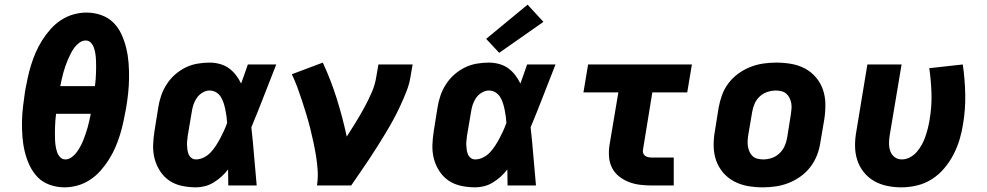

<svg xmlns="http://www.w3.org/2000/svg" viewBox="-20 -797 4240 825"><path d="M258 8Q224 8 193.5 -3Q163 -14 142 -35.5Q121 -57 107.5 -85.5Q94 -114 86.5 -145Q79 -176 76.5 -208.5Q74 -241 74.5 -274Q75 -307 79 -340Q83 -373 88 -407Q93 -434 99 -462Q105 -490 113.5 -517.5Q122 -545 133.5 -571.5Q145 -598 161 -623.5Q177 -649 197 -671.5Q217 -694 242 -710.5Q267 -727 295.5 -735Q324 -743 351 -743Q385 -743 415.5 -732Q446 -721 467.5 -699.5Q489 -678 502 -649.5Q515 -621 522.5 -590Q530 -559 532.5 -526.5Q535 -494 534.5 -461Q534 -428 530.5 -395Q527 -362 521 -328Q516 -301 510 -273Q504 -245 495.5 -217.5Q487 -190 475.5 -163.5Q464 -137 448 -111.5Q432 -86 412 -63.5Q392 -41 367 -24.5Q342 -8 313.5 0Q285 8 258 8ZM239 -427H388Q390 -441 391 -455Q392 -469 392.5 -483Q393 -497 393 -510.5Q393 -524 392.5 -538Q392 -552 390 -565Q388 -578 384 -590.5Q380 -603 371 -613Q362 -623 348 -623Q334 -623 321 -613.5Q308 -604 299 -591.5Q290 -579 283.5 -566Q277 -553 271 -539Q265 -525 260.5 -511.5Q256 -498 252 -484Q248 -470 245 -455.5Q242 -441 239 -427ZM261 -112Q275 -112 288 -121.5Q301 -131 310 -143.5Q319 -156 326 -169Q333 -182 338.5 -196Q344 -210 348.5 -223.5Q353 -237 357 -251Q361 -265 364 -279.5Q367 -294 370 -308H221Q219 -294 218 -280Q217 -266 216.5 -252Q216 -238 216 -224.5Q216 -211 216.5 -197Q217 -183 219 -170Q221 -157 225 -144.5Q229 -132 238 -122Q247 -112 261 -112Z M822 8Q791 8 761 1.5Q731 -5 707.5 -21Q684 -37 668 -61.5Q652 -86 644.5 -114.5Q637 -143 638 -173.5Q639 -204 644 -235L660 -335Q664 -361 672.5 -386Q681 -411 696 -434.5Q711 -458 732 -476.5Q753 -495 777.5 -507Q802 -519 828.5 -523.5Q855 -528 880 -528Q903 -528 925 -522Q947 -516 964 -503.5Q981 -491 994 -474Q1007 -457 1016 -438Q1023 -458 1030.5 -478.5Q1038 -499 1045 -520H1167Q1140 -452 1114 -384.5Q1088 -317 1060 -250Q1067 -188 1072 -125Q1077 -62 1083 0H961Q961 -17 960.5 -34Q960 -51 960 -69Q947 -52 931.5 -38Q916 -24 898 -13Q880 -2 860.5 3Q841 8 822 8ZM822 -112Q839 -112 856 -120.5Q873 -129 885.5 -142.5Q898 -156 908 -171.5Q918 -187 926.5 -203Q935 -219 942.5 -235.5Q950 -252 956 -269Q955 -284 953 -298.5Q951 -313 948 -327.5Q945 -342 940.5 -355.5Q936 -369 928.5 -381Q921 -393 908.5 -400.5Q896 -408 880 -408Q865 -408 850 -399Q835 -390 825.5 -376Q816 -362 811 -346.5Q806 -331 804 -316L787 -216Q786 -205 784.5 -194.5Q783 -184 783.5 -173.5Q784 -163 785.5 -152.5Q787 -142 791 -133Q795 -124 803 -118Q811 -112 822 -112Z M1342 0Q1347 -32 1345 -64Q1343 -96 1338 -126.5Q1333 -157 1326.5 -187.5Q1320 -218 1312.5 -247.5Q1305 -277 1296 -306.5Q1287 -336 1277.5 -365Q1268 -394 1257.5 -422.5Q1247 -451 1234 -478L1367 -528Q1402 -453 1427 -373Q1452 -293 1470 -210Q1490 -241 1509 -272Q1528 -303 1545.5 -335Q1563 -367 1577.5 -400.5Q1592 -434 1597 -468L1606 -520H1753L1744 -468Q1739 -436 1727 -405.5Q1715 -375 1701 -344.5Q1687 -314 1671 -284.5Q1655 -255 1637.5 -226Q1620 -197 1602 -168.5Q1584 -140 1565.5 -112Q1547 -84 1527.5 -56Q1508 -28 1489 0Z M2022 8Q1991 8 1961 1.5Q1931 -5 1907.5 -21Q1884 -37 1868 -61.5Q1852 -86 1844.5 -114.5Q1837 -143 1838 -173.5Q1839 -204 1844 -235L1860 -335Q1864 -361 1872.5 -386Q1881 -411 1896 -434.5Q1911 -458 1932 -476.5Q1953 -495 1977.5 -507Q2002 -519 2028.5 -523.5Q2055 -528 2080 -528Q2103 -528 2125 -522Q2147 -516 2164 -503.5Q2181 -491 2194 -474Q2207 -457 2216 -438Q2223 -458 2230.5 -478.5Q2238 -499 2245 -520H2367Q2340 -452 2314 -384.5Q2288 -317 2260 -250Q2267 -188 2272 -125Q2277 -62 2283 0H2161Q2161 -17 2160.5 -34Q2160 -51 2160 -69Q2147 -52 2131.5 -38Q2116 -24 2098 -13Q2080 -2 2060.5 3Q2041 8 2022 8ZM2022 -112Q2039 -112 2056 -120.5Q2073 -129 2085.5 -142.5Q2098 -156 2108 -171.5Q2118 -187 2126.5 -203Q2135 -219 2142.5 -235.5Q2150 -252 2156 -269Q2155 -284 2153 -298.5Q2151 -313 2148 -327.5Q2145 -342 2140.5 -355.5Q2136 -369 2128.5 -381Q2121 -393 2108.5 -400.5Q2096 -408 2080 -408Q2065 -408 2050 -399Q2035 -390 2025.5 -376Q2016 -362 2011 -346.5Q2006 -331 2004 -316L1987 -216Q1986 -205 1984.5 -194.5Q1983 -184 1983.5 -173.5Q1984 -163 1985.5 -152.5Q1987 -142 1991 -133Q1995 -124 2003 -118Q2011 -112 2022 -112ZM2125 -570 2069 -630 2247 -777 2315 -703Z M2782 0Q2756 0 2730.5 -3Q2705 -6 2682 -15Q2659 -24 2640 -39Q2621 -54 2610 -75.5Q2599 -97 2597 -122.5Q2595 -148 2599 -174L2637 -400H2487L2507 -520H2953L2933 -400H2783L2743 -155Q2741 -147 2743.5 -139.5Q2746 -132 2752 -127.5Q2758 -123 2766 -121.5Q2774 -120 2782 -120H2875V0Z M3258 8Q3225 8 3193.5 2.5Q3162 -3 3134.5 -17.5Q3107 -32 3087 -55.5Q3067 -79 3057 -108Q3047 -137 3046.5 -169.5Q3046 -202 3052 -235L3068 -335Q3073 -363 3083 -390Q3093 -417 3111 -440.5Q3129 -464 3153.5 -481.5Q3178 -499 3205 -509.5Q3232 -520 3260 -524Q3288 -528 3316 -528Q3348 -528 3380 -522.5Q3412 -517 3439 -502.5Q3466 -488 3486 -464.5Q3506 -441 3516 -412Q3526 -383 3526.5 -350.5Q3527 -318 3522 -285L3505 -185Q3501 -157 3490.5 -130Q3480 -103 3462 -79.5Q3444 -56 3419.5 -38.5Q3395 -21 3368 -10.5Q3341 0 3313 4Q3285 8 3258 8ZM3260 -112Q3278 -112 3296 -118Q3314 -124 3328.5 -137.5Q3343 -151 3351 -168.5Q3359 -186 3362 -204L3378 -304Q3380 -317 3381 -329.5Q3382 -342 3380 -353.5Q3378 -365 3372.5 -376Q3367 -387 3358.5 -394.5Q3350 -402 3338 -405Q3326 -408 3314 -408Q3296 -408 3277.5 -402Q3259 -396 3244.5 -382.5Q3230 -369 3222.5 -351.5Q3215 -334 3212 -316L3195 -216Q3193 -203 3192.5 -190.5Q3192 -178 3194 -166.5Q3196 -155 3201 -144Q3206 -133 3214.5 -125.5Q3223 -118 3235 -115Q3247 -112 3260 -112Z M3853 8Q3821 8 3790.5 1.5Q3760 -5 3734.5 -20Q3709 -35 3690.5 -58.5Q3672 -82 3663 -111Q3654 -140 3654 -171.5Q3654 -203 3660 -235L3707 -520H3854L3803 -216Q3800 -198 3800 -180.5Q3800 -163 3805.5 -147.5Q3811 -132 3824 -122Q3837 -112 3855 -112Q3873 -112 3890 -121Q3907 -130 3919.5 -144.5Q3932 -159 3941 -175.5Q3950 -192 3956 -209.5Q3962 -227 3966.5 -244.5Q3971 -262 3974 -280Q3984 -337 3982.5 -393Q3981 -449 3973 -504L4117 -520Q4126 -458 4127.5 -393Q4129 -328 4118 -263Q4113 -230 4103 -197Q4093 -164 4077 -133Q4061 -102 4037.5 -74Q4014 -46 3984 -27Q3954 -8 3920 0Q3886 8 3853 8Z"/></svg>

Font: Iosevka SS04 Hv Ex Obl
Style: Regular
Weight: 900
Width: 7
Italic angle: -9°
Monospace: yes
Designer: Belleve Invis
Foundry: Belleve Invis
Version: Version 19.0.0; ttfautohint (v1.8.4)